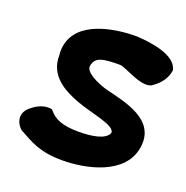

<svg xmlns="http://www.w3.org/2000/svg" viewBox="-104 -618 723 745"><g transform="rotate(20 257.0 -245.5)"><path d="M81 -389C79 -377 78 -364 80 -350C78 -265 148 -227 214 -203C276 -180 375 -167 373 -135C360 -104 305 -96 250 -96C186 -96 151 -111 130 -137L124 -143L114 -144C86 -146 56 -130 34 -108L32 -106C7 -76 22 -43 42 -26C97 4 135 30 230 30C327 30 478 -2 498 -118C520 -243 380 -266 294 -288C255 -300 201 -325 206 -352C213 -391 246 -395 315 -395C336 -395 414 -344 454 -361L457 -362L459 -364C483 -380 507 -405 513 -439L514 -444C504 -505 394 -518 339 -521H337C244 -521 100 -497 81 -389Z"/></g></svg>

Font: Snowfall
Style: BlkObl
Weight: 900
Designer: Jasper
Foundry: Cannot Into Space Fonts
Version: Version 0.9